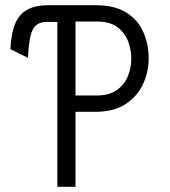

<svg xmlns="http://www.w3.org/2000/svg" viewBox="-20 -720 656 740"><path d="M201 0V-635.5H160.5Q120 -635.5 105.2 -603.8Q90.5 -572 88 -497L20 -530.5Q23 -590.5 38.2 -627.8Q53.5 -665 84.8 -682.5Q116 -700 166 -700H347Q423 -700 468.2 -670.8Q513.5 -641.5 533.2 -594.5Q553 -547.5 553 -494Q553 -444.5 532 -397.5Q511 -350.5 465.5 -319.8Q420 -289 347 -289H271V0ZM271 -352H353Q400.5 -352 429.8 -372.5Q459 -393 472.5 -425.5Q486 -458 486 -494Q486 -527 474 -560Q462 -593 433 -615Q404 -637 353 -637H271Z"/></svg>

Font: Overpass Mono Light
Style: Regular
Weight: 300
Monospace: yes
Designer: Delve Withrington, Dave Bailey
Foundry: Delve Fonts LLC
Version: Version 4.000